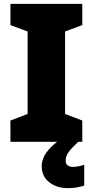

<svg xmlns="http://www.w3.org/2000/svg" viewBox="-20 -734 480 994"><path d="M406 0H34V-110L123 -144V-571L34 -604V-714H406V-604L317 -571V-144L406 -110ZM320 97Q320 115 330.5 122.5Q341 130 358 130Q371 130 388.5 126.5Q406 123 416 119V227Q400 232 379 236Q358 240 331 240Q274 240 235 209.5Q196 179 196 127Q196 104 206 80.5Q216 57 241 31Q266 5 310 -25L385 0Q351 32 335.5 53Q320 74 320 97Z"/></svg>

Font: Noto Sans Hebrew Black
Style: Regular
Weight: 900
Designer: Monotype Design Team
Foundry: Monotype Imaging Inc.
Version: Version 2.003